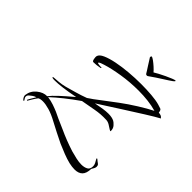

<svg xmlns="http://www.w3.org/2000/svg" viewBox="-206 -899 1158 1158"><g transform="rotate(45 373.0 -320.5)"><path d="M443 -726Q449 -726 463.5 -715.5Q478 -705 493.5 -691Q509 -677 518 -666Q527 -672 546 -682Q565 -692 586 -702Q607 -712 623.5 -718.5Q640 -725 644 -725H646Q649 -725 649 -723Q649 -722 645.5 -718Q642 -714 639 -712Q618 -697 585 -676.5Q552 -656 511 -627Q508 -624 502 -624Q495 -624 492 -630Q492 -631 483.5 -644Q475 -657 464.5 -673.5Q454 -690 446.5 -702Q439 -714 440 -712Q438 -714 438 -718Q438 -726 443 -726ZM595 85Q574 85 547 79Q519 72 488 60Q457 48 425 34Q393 19 361.5 2.5Q330 -14 301 -29Q259 -52 226 -61.5Q193 -71 170 -71Q148 -71 137 -64Q129 -54 117.5 -35.5Q106 -17 101 -8Q100 -5 97.5 -7Q95 -9 96 -11Q103 -26 125 -61Q110 -56 101 -49Q92 -42 87 -38Q76 -30 76 -18Q76 -9 85 2Q89 6 86 8Q83 10 81 8Q73 0 69.5 -8.5Q66 -17 67 -23Q72 -62 103 -87Q134 -112 166 -111Q181 -131 212.5 -160.5Q244 -190 293 -231Q237 -220 197 -215Q157 -210 131 -210Q118 -210 113 -211.5Q108 -213 108 -215Q108 -219 117 -219Q131 -220 155 -222Q179 -224 206 -231Q235 -239 271.5 -249.5Q308 -260 343 -273Q354 -281 359.5 -284.5Q365 -288 375 -295Q389 -305 424 -332Q459 -359 501 -390Q544 -422 596 -454.5Q648 -487 686 -506Q651 -516 612 -520.5Q573 -525 532 -525Q460 -525 391 -514Q322 -503 275 -488Q268 -486 254.5 -481Q241 -476 241 -471Q241 -467 254 -466Q261 -465 265 -465Q269 -465 273 -465Q278 -465 276.5 -462.5Q275 -460 272 -459Q241 -453 218 -453Q210 -453 207 -469.5Q204 -486 206 -493Q211 -511 240.5 -524Q270 -537 314.5 -546Q359 -555 411.5 -559.5Q464 -564 515 -564Q562 -564 604.5 -560.5Q647 -557 675 -549Q693 -544 701.5 -540.5Q710 -537 712 -517Q724 -516 731 -513.5Q738 -511 746 -501Q716 -485 661 -450.5Q606 -416 538 -372.5Q470 -329 400 -284Q430 -290 455.5 -294Q481 -298 502 -298Q533 -298 552 -288Q560 -284 573 -270Q586 -256 586 -235V-234Q586 -228 575 -235.5Q564 -243 548.5 -252.5Q533 -262 517 -262Q471 -264 426 -255.5Q381 -247 335 -239Q285 -204 245 -172Q205 -140 174 -111Q202 -107 225.5 -99Q249 -91 270 -82Q291 -72 310 -63Q329 -54 342 -49Q353 -45 378.5 -33Q404 -21 438.5 -7.5Q473 6 508 17Q533 24 557.5 29.5Q582 35 603 35Q627 35 644 26Q661 17 661 -8Q661 -19 655.5 -30.5Q650 -42 644 -51Q642 -55 642.5 -57.5Q643 -60 648 -57Q651 -55 654 -52Q657 -49 660 -47Q668 -42 673 -37Q678 -32 678 -21Q678 -14 673 -4.5Q668 5 664 11Q663 50 645.5 67.5Q628 85 595 85Z"/></g></svg>

Font: The Nautigal
Style: Regular
Weight: 400
Designer: Robert E. Leuschke
Foundry: Robert E. Leuschke
Version: Version 1.100; ttfautohint (v1.8.3)